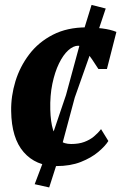

<svg xmlns="http://www.w3.org/2000/svg" viewBox="-20 -682 508 800"><path d="M215 10Q129.5 10 78.8 -48Q28 -106 26.5 -219.5Q25.5 -281.5 44.2 -343Q63 -404.5 101.8 -455.5Q140.5 -506.5 200.2 -537.2Q260 -568 340.5 -568Q370.5 -568 405.8 -563.5Q441 -559 465 -549L425.5 -394.5H390Q379 -412 363.5 -434.8Q348 -457.5 332.5 -474.5Q317 -491.5 306 -491.5Q285.5 -491.5 264.2 -472.2Q243 -453 225.8 -417.5Q208.5 -382 198.2 -333Q188 -284 189.5 -225Q191 -173.5 200.8 -142Q210.5 -110.5 229 -96.2Q247.5 -82 276.5 -82Q308 -82 331 -90.5Q354 -99 371 -113Q388 -127 401 -144L431.5 -94.5Q418.5 -73.5 389.5 -49Q360.5 -24.5 316.8 -7.2Q273 10 215 10ZM185 99 124.5 85.5 167.5 -28 255 -286 324 -540 361.5 -661.5 420.5 -646.5 382 -531.5 291.5 -275.5 222 -16.5Z"/></svg>

Font: Merriweather Light 18pt Black
Style: Italic
Weight: 900
Italic angle: -7.8°
Version: Version 2.101